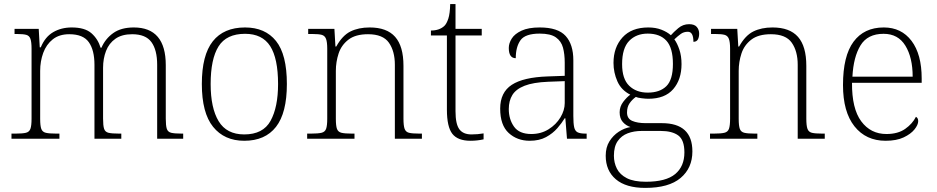

<svg xmlns="http://www.w3.org/2000/svg" viewBox="-20 -677 4571 937"><path d="M36 0V-25H57Q90 -25 106.5 -29Q123 -33 128.5 -48.5Q134 -64 134 -98V-439Q134 -472 128.5 -487.5Q123 -503 108 -507Q93 -511 65 -511H51V-536H169L174 -446H179Q200 -497 239.5 -520Q279 -543 330 -543Q394 -543 426 -515Q458 -487 471 -444H475Q494 -488 532.5 -515.5Q571 -543 633 -543Q789 -543 789 -359V-98Q789 -64 794 -48.5Q799 -33 815.5 -29Q832 -25 866 -25H874V0H747V-361Q747 -433 719 -471.5Q691 -510 625 -510Q575 -510 543.5 -488Q512 -466 497.5 -428.5Q483 -391 483 -346V-98Q483 -64 488 -48.5Q493 -33 509.5 -29Q526 -25 560 -25H572V0H441V-361Q441 -432 413.5 -471Q386 -510 318 -510Q269 -510 237.5 -485Q206 -460 191 -419Q176 -378 176 -331V-97Q176 -63 181.5 -48Q187 -33 203.5 -29Q220 -25 254 -25H270V0Z M1172 10Q1075 10 1020 -58Q965 -126 965 -267Q965 -408 1018.5 -475.5Q1072 -543 1176 -543Q1274 -543 1327 -477Q1380 -411 1380 -267Q1380 -126 1327 -58Q1274 10 1172 10ZM1172 -21Q1264 -21 1300.5 -87.5Q1337 -154 1337 -267Q1337 -392 1298.5 -452Q1260 -512 1176 -512Q1085 -512 1046.5 -450.5Q1008 -389 1008 -267Q1008 -150 1047 -85.5Q1086 -21 1172 -21Z M1479 0V-25H1499Q1532 -25 1549 -29Q1566 -33 1571.5 -48.5Q1577 -64 1577 -98V-439Q1577 -472 1571 -487.5Q1565 -503 1550 -507Q1535 -511 1507 -511H1484V-536H1612L1617 -450H1621Q1651 -504 1690.5 -523.5Q1730 -543 1784 -543Q1868 -543 1908.5 -497Q1949 -451 1949 -356V-98Q1949 -64 1954.5 -48.5Q1960 -33 1976 -29Q1992 -25 2026 -25H2039V0H1907V-361Q1907 -427 1878 -468.5Q1849 -510 1776 -510Q1715 -510 1680.5 -483.5Q1646 -457 1632.5 -416Q1619 -375 1619 -331V-97Q1619 -63 1624.5 -48Q1630 -33 1646.5 -29Q1663 -25 1696 -25H1710V0Z M2276 10Q2214 10 2187.5 -24Q2161 -58 2161 -142V-504H2083V-528Q2125 -528 2149 -551Q2160 -562 2168 -586.5Q2176 -611 2177 -657H2203V-536H2331V-504H2203V-134Q2203 -72 2221.5 -46.5Q2240 -21 2281 -21Q2311 -21 2340 -26V3Q2309 10 2276 10Z M2565 10Q2504 10 2462.5 -28Q2421 -66 2421 -147Q2421 -226 2477.5 -263Q2534 -300 2653 -304L2736 -307V-371Q2736 -413 2727.5 -444.5Q2719 -476 2693 -494.5Q2667 -513 2614 -513Q2543 -513 2520 -480.5Q2497 -448 2497 -393Q2463 -393 2463 -443Q2463 -466 2477.5 -489Q2492 -512 2525.5 -527.5Q2559 -543 2614 -543Q2703 -543 2740.5 -501.5Q2778 -460 2778 -383V-111Q2778 -75 2782 -56.5Q2786 -38 2798.5 -31.5Q2811 -25 2837 -25H2843V0H2747L2739 -100H2736Q2722 -77 2700 -51.5Q2678 -26 2645 -8Q2612 10 2565 10ZM2573 -23Q2620 -23 2657 -46Q2694 -69 2715 -104Q2736 -139 2736 -174V-281L2655 -278Q2582 -275 2540 -258.5Q2498 -242 2480.5 -213.5Q2463 -185 2463 -145Q2463 -95 2488.5 -59Q2514 -23 2573 -23Z M3129 240Q3035 240 2985.5 198Q2936 156 2936 83Q2936 42 2954 13Q2972 -16 2999.5 -34Q3027 -52 3057 -57Q3035 -64 3019.5 -81.5Q3004 -99 3004 -129Q3004 -157 3021.5 -180Q3039 -203 3056 -215Q3012 -237 2993 -280Q2974 -323 2974 -370Q2974 -446 3018 -494.5Q3062 -543 3144 -543Q3180 -543 3208 -532Q3236 -521 3254 -505Q3267 -520 3290 -539.5Q3313 -559 3343 -559Q3369 -559 3380.5 -545.5Q3392 -532 3392 -513Q3392 -495 3385.5 -484Q3379 -473 3364 -473Q3364 -522 3337 -522Q3317 -522 3302.5 -511.5Q3288 -501 3271 -485Q3285 -466 3295.5 -435Q3306 -404 3306 -364Q3306 -289 3265.5 -242Q3225 -195 3144 -195Q3132 -195 3111.5 -197.5Q3091 -200 3083 -204Q3065 -191 3052.5 -173Q3040 -155 3040 -128Q3040 -98 3065.5 -87Q3091 -76 3131 -76H3210Q3359 -76 3359 62Q3359 143 3301.5 191.5Q3244 240 3129 240ZM3141 -225Q3200 -225 3232 -256.5Q3264 -288 3264 -365Q3264 -443 3232.5 -478Q3201 -513 3141 -513Q3085 -513 3050.5 -477.5Q3016 -442 3016 -364Q3016 -292 3050.5 -258.5Q3085 -225 3141 -225ZM3132 210Q3230 210 3275 172.5Q3320 135 3320 67Q3320 6 3290 -16Q3260 -38 3204 -38H3112Q3074 -38 3043.5 -26.5Q3013 -15 2994.5 11.5Q2976 38 2976 83Q2976 117 2990.5 146Q3005 175 3039 192.5Q3073 210 3132 210Z M3445 0V-25H3465Q3498 -25 3515 -29Q3532 -33 3537.5 -48.5Q3543 -64 3543 -98V-439Q3543 -472 3537 -487.5Q3531 -503 3516 -507Q3501 -511 3473 -511H3450V-536H3578L3583 -450H3587Q3617 -504 3656.5 -523.5Q3696 -543 3750 -543Q3834 -543 3874.5 -497Q3915 -451 3915 -356V-98Q3915 -64 3920.5 -48.5Q3926 -33 3942 -29Q3958 -25 3992 -25H4005V0H3873V-361Q3873 -427 3844 -468.5Q3815 -510 3742 -510Q3681 -510 3646.5 -483.5Q3612 -457 3598.5 -416Q3585 -375 3585 -331V-97Q3585 -63 3590.5 -48Q3596 -33 3612.5 -29Q3629 -25 3662 -25H3676V0Z M4302 10Q4206 10 4150 -60.5Q4094 -131 4094 -262Q4094 -404 4145.5 -473.5Q4197 -543 4293 -543Q4379 -543 4428.5 -477.5Q4478 -412 4478 -294V-273H4138Q4137 -147 4183 -85Q4229 -23 4306 -23Q4362 -23 4397.5 -48Q4433 -73 4450 -107Q4461 -101 4461 -86Q4461 -68 4443 -45.5Q4425 -23 4390 -6.5Q4355 10 4302 10ZM4434 -303Q4434 -396 4398.5 -454Q4363 -512 4292 -512Q4214 -512 4179.5 -455.5Q4145 -399 4140 -303Z"/></svg>

Font: Noto Serif ExtraLight
Style: Regular
Weight: 200
Designer: Monotype Design Team
Foundry: Monotype Imaging Inc.
Version: Version 2.015; ttfautohint (v1.8.4.7-5d5b)